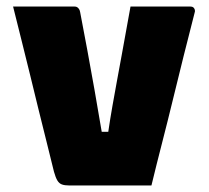

<svg xmlns="http://www.w3.org/2000/svg" viewBox="-20 -567 640 587"><path d="M208 -547Q213 -547 216 -545Q219 -543 221.5 -539.5Q224 -536 225 -530Q236 -473 247 -413.5Q258 -354 269 -292Q280 -230 291 -164H311Q317 -205 324 -244.5Q331 -284 338 -322Q345 -360 352 -398Q359 -436 365.5 -472.5Q372 -509 379 -547Q425 -547 471 -547Q517 -547 562 -547Q568 -547 571 -544.5Q574 -542 575.5 -537.5Q577 -533 575 -528Q558 -462 541.5 -396Q525 -330 509 -264Q493 -198 476 -132Q459 -66 443 0Q376 0 310.5 0Q245 0 191 0Q178 0 169.5 -3Q161 -6 155.5 -15Q150 -24 145 -42Q134 -87 122 -135Q110 -183 97.5 -233.5Q85 -284 72.5 -336Q60 -388 46.5 -441Q33 -494 20 -547Q67 -547 114 -547Q161 -547 208 -547Z"/></svg>

Font: Recursive Monospace Black
Style: Regular
Weight: 900
Version: Version 1.047